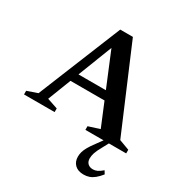

<svg xmlns="http://www.w3.org/2000/svg" viewBox="-218 -839 1194 1256"><g transform="rotate(30 379.0 -211.0)"><path d="M180.5 -229V-291.5H522V-229ZM687.5 -56 764.5 -27.5V0H456.5V-27.5L541 -54.5L323.5 -580H348L144 -54.5L224 -27.5V0H-7V-27.5L71 -54.5L326 -682H421.5ZM610 44.5Q588.5 82.5 581.2 105.2Q574 128 574 146.5Q574 172 588.8 185.8Q603.5 199.5 628 199.5Q644 199.5 659.8 192.2Q675.5 185 697.5 166L711.5 189.5Q691 215 672 230.5Q653 246 633.5 252.8Q614 259.5 591.5 259.5Q548.5 259.5 525 236.5Q501.5 213.5 501.5 176Q501.5 158.5 506.2 140.8Q511 123 524 99.8Q537 76.5 562 43.5L612 -25H647.5Z"/></g></svg>

Font: Newsreader 16pt SemiBold
Style: Regular
Weight: 600
Designer: Hugues Gentile
Foundry: Production Type
Version: Version 1.003